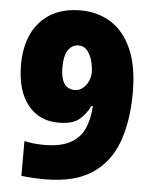

<svg xmlns="http://www.w3.org/2000/svg" viewBox="-53 -766 649 820"><g transform="rotate(5 272.0 -356.0)"><path d="M169 10Q146 10 118.5 8.5Q91 7 69 4V-145Q111 -136 153 -136Q225 -136 266.5 -159Q308 -182 326 -223Q344 -264 347 -319H341Q322 -281 293.5 -258.5Q265 -236 207 -236Q123 -236 74.5 -297.5Q26 -359 26 -469Q26 -587 88 -654.5Q150 -722 260 -722Q333 -722 390 -686.5Q447 -651 479.5 -577.5Q512 -504 512 -391Q512 -270 479.5 -180Q447 -90 372 -40Q297 10 169 10ZM263 -381Q284 -381 299 -394Q314 -407 322 -425.5Q330 -444 330 -461Q330 -483 323.5 -509Q317 -535 302.5 -553.5Q288 -572 264 -572Q237 -572 220 -548Q203 -524 203 -471Q203 -428 218 -404.5Q233 -381 263 -381Z"/></g></svg>

Font: Noto Sans Gurmukhi SemiCondensed Black
Style: Regular
Weight: 900
Width: 4
Designer: Jelle Bosma - Monotype Design Team
Foundry: Monotype Imaging Inc.
Version: Version 2.004; ttfautohint (v1.8.4.7-5d5b)